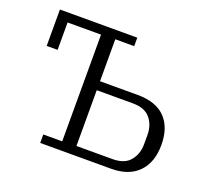

<svg xmlns="http://www.w3.org/2000/svg" viewBox="-95 -628 808 744"><g transform="rotate(20 309.5 -256.0)"><path d="M138 -35H216V-475H78V-362H33V-512H352V-477H274V-304H430Q505 -304 543.5 -264.5Q582 -225 582 -153Q582 -81 542.5 -40.5Q503 0 430 0H138ZM423 -37Q472 -37 495 -65Q518 -93 518 -133V-171Q518 -212 495 -239.5Q472 -267 423 -267H274V-37Z"/></g></svg>

Font: IBM Plex Serif Light
Style: Regular
Weight: 300
Designer: Mike Abbink, Paul van der Laan, Pieter van Rosmalen
Foundry: Bold Monday
Version: Version 3.001